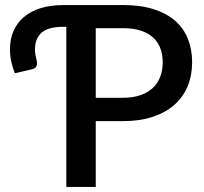

<svg xmlns="http://www.w3.org/2000/svg" viewBox="-20 -740 807 760"><path d="M466.5 -353Q505.5 -353 535 -363Q564.5 -373 584.2 -391.2Q604 -409.5 614 -435.5Q624 -461.5 624 -493.5Q624 -525 614.2 -550Q604.5 -575 585 -592.5Q565.5 -610 536 -619.2Q506.5 -628.5 466.5 -628.5H359V-353ZM466.5 -720Q537 -720 588.5 -703.5Q640 -687 673.8 -657.2Q707.5 -627.5 724 -585.8Q740.5 -544 740.5 -493.5Q740.5 -442 723 -399.2Q705.5 -356.5 671 -325.8Q636.5 -295 585.2 -277.8Q534 -260.5 466.5 -260.5H359V0H242.5V-634H232Q171 -634 144.8 -610.8Q118.5 -587.5 118.5 -544.5Q118.5 -531.5 120.8 -519.8Q123 -508 125 -501.5Q128 -490 125 -479.8Q122 -469.5 105.5 -465.5L38.5 -450Q29.5 -474.5 24.5 -496.5Q19.5 -518.5 19.5 -545.5Q19.5 -585 33.5 -617.2Q47.5 -649.5 74.5 -672.5Q101.5 -695.5 141.2 -707.8Q181 -720 232 -720Z"/></svg>

Font: Lato 2
Style: Regular
Weight: 600
Designer: Lukasz Dziedzic with Adam Twardoch and Botio Nikoltchev
Foundry: tyPoland Lukasz Dziedzic
Version: Version 2.015; 2015-08-06; http://www.latofonts.com/